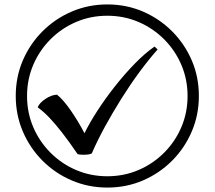

<svg xmlns="http://www.w3.org/2000/svg" viewBox="-20 -782 968 866"><path d="M355 -84Q338 -84 330 -87Q289 -147 258 -186.5Q227 -226 201.5 -252.5Q176 -279 150 -298Q158 -318 185 -336Q212 -354 237 -355Q265 -333 299 -284Q333 -235 361 -181Q384 -228 420 -283.5Q456 -339 499.5 -394Q543 -449 589 -496Q635 -543 677 -572L691 -559Q651 -514 609 -457Q567 -400 527.5 -337Q488 -274 453.5 -211Q419 -148 394 -90Q384 -84 355 -84ZM464 64Q379 64 304 32Q229 0 172 -57Q115 -114 83 -189Q51 -264 51 -349Q51 -435 83 -509.5Q115 -584 172 -641Q229 -698 304 -730Q379 -762 464 -762Q550 -762 624.5 -730Q699 -698 756 -641Q813 -584 845 -509.5Q877 -435 877 -349Q877 -264 845 -189Q813 -114 756 -57Q699 0 624.5 32Q550 64 464 64ZM464 13Q539 13 604.5 -15Q670 -43 720 -93Q770 -143 798 -208.5Q826 -274 826 -349Q826 -424 798 -489.5Q770 -555 720 -605Q670 -655 604.5 -683Q539 -711 464 -711Q389 -711 323.5 -683Q258 -655 208 -605Q158 -555 130 -489.5Q102 -424 102 -349Q102 -274 130 -208.5Q158 -143 208 -93Q258 -43 323.5 -15Q389 13 464 13Z"/></svg>

Font: sinhala115
Style: Regular
Weight: 400
Designer: Jelle Bosma - Monotype Design Team
Foundry: Monotype Imaging Inc.
Version: Version 2.006